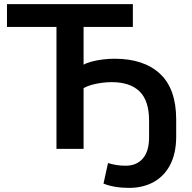

<svg xmlns="http://www.w3.org/2000/svg" viewBox="-20 -725 934 935"><path d="M608 190Q572 190 540 184.5Q508 179 484 169L506 69Q525 75 546 78.5Q567 82 592 82Q645 82 675.5 47Q706 12 706 -57V-137Q706 -235 659.5 -280Q613 -325 524 -325Q499 -325 474 -321.5Q449 -318 427 -312Q405 -306 387 -296V0H255V-594H14V-705H627V-594H387V-410Q403 -419 428 -425.5Q453 -432 481.5 -435.5Q510 -439 538 -439Q681 -439 759.5 -365.5Q838 -292 838 -143V-60Q838 20 809.5 76Q781 132 729 161Q677 190 608 190Z"/></svg>

Font: Nunito Sans 10pt
Style: Bold
Weight: 700
Designer: Vernon Adams
Foundry: Vernon Adams
Version: Version 3.101;gftools[0.9.27]